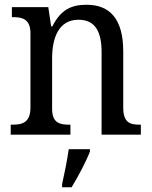

<svg xmlns="http://www.w3.org/2000/svg" viewBox="-20 -566 637 807"><path d="M25 0H276V-42H271C231 -42 199 -49 199 -109V-320C199 -406 226 -483 310 -483C381 -483 407 -432 407 -346V0H572V-42H567C526 -42 498 -51 498 -114V-350C498 -487 441 -546 344 -546C282 -546 236 -527 200 -455H195L183 -536H30V-494H35C75 -494 108 -485 108 -426V-114C108 -51 74 -42 33 -42H25ZM241 208V221H281C307 179 342 113 358 71V61H269C262 109 251 164 241 208Z"/></svg>

Font: Noto Serif Ethiopic SemiCondensed
Style: Regular
Weight: 400
Width: 4
Designer: Monotype Design Team
Foundry: Monotype Imaging Inc.
Version: Version 2.102